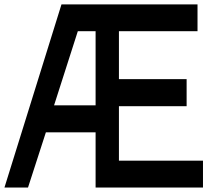

<svg xmlns="http://www.w3.org/2000/svg" viewBox="-20 -835 973 860"><path d="M408.2 4.9V-242.2H185.5L105.5 4.9H0L255.4 -815.4H864.7V-695.3H512.7V-480.5H815.9V-359.4H512.7V-115.2H889.2V4.9ZM408.2 -363.3V-695.3H328.6L222.2 -363.3Z"/></svg>

Font: Gap Sans
Style: Black
Weight: 400
Designer: Alexandre Liziard and Etienne Ozeray
Foundry: Interstices.io
Version: Version 1.6.1 - December 3. 2014